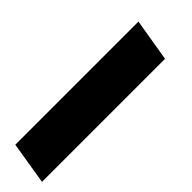

<svg xmlns="http://www.w3.org/2000/svg" viewBox="-57 -204 534 534"><g transform="rotate(-45 210.0 62.5)"><path d="M439.5 0 418.5 125.5H-65.4L-44.9 0Z"/></g></svg>

Font: Inter 17pt ExtraBold
Style: Italic
Weight: 800
Italic angle: -9.3988°
Version: Version 4.001;git-66647c0bb